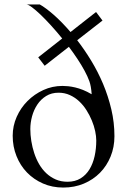

<svg xmlns="http://www.w3.org/2000/svg" viewBox="-20 -823 572 856"><path d="M257.3 -651.4Q232.4 -682.1 207.5 -709.5Q182.6 -736.8 160.9 -757.6Q139.2 -778.3 122.3 -790.8Q105.5 -803.2 97.2 -803.2H157.2Q182.6 -789.1 218.8 -757.6Q254.9 -726.1 294.4 -680.2L408.2 -769.5L437 -731.4L324.2 -643.6Q356.4 -602.1 386.5 -552.7Q416.5 -503.4 439.5 -449Q462.4 -394.5 476.3 -335.7Q490.2 -276.9 490.2 -215.8Q490.2 -167 473.1 -125.2Q456.1 -83.5 425.8 -52.7Q395.5 -22 353.8 -4.4Q312 13.2 262.2 13.2Q212.9 13.2 171.6 -4.9Q130.4 -22.9 100.3 -54Q70.3 -85 53.5 -127.2Q36.6 -169.4 36.6 -217.8Q36.6 -261.7 54.4 -302Q72.3 -342.3 102.8 -372.8Q133.3 -403.3 173.3 -421.6Q213.4 -439.9 258.3 -439.9H259.3Q270 -439.9 284.4 -438.5Q298.8 -437 315.4 -433.1Q332 -429.2 349.9 -422.1Q367.7 -415 388.7 -402.8Q386.2 -439.5 378.4 -460.9Q370.6 -482.4 357.2 -507.3Q343.8 -532.2 325.7 -559.6Q307.6 -586.9 287.1 -614.3L179.2 -529.8L150.4 -567.4ZM115.2 -247.6Q115.2 -221.7 119.6 -194.1Q124 -166.5 132.6 -140.4Q141.1 -114.3 154.5 -91.1Q168 -67.9 186.5 -50.5Q205.1 -33.2 228.5 -22.9Q252 -12.7 281.2 -12.7Q314.9 -12.7 339.4 -27.8Q363.8 -43 379.2 -68.4Q394.5 -93.8 401.9 -127Q409.2 -160.2 409.2 -196.3Q409.2 -215.3 404.3 -238.5Q399.4 -261.7 389.6 -285.4Q379.9 -309.1 365.7 -331.5Q351.6 -354 333 -371.3Q314.5 -388.7 291.3 -399.2Q268.1 -409.7 241.2 -409.7Q209.5 -409.7 185.8 -395Q162.1 -380.4 146.5 -356.9Q130.9 -333.5 123 -304.7Q115.2 -275.9 115.2 -247.6Z"/></svg>

Font: Kurinto Book Core
Style: Regular
Weight: 400
Designer: Kurinto was developed by Clint Goss from a range of fonts that are compatible with the SIL Open Font License Version 1.1
Foundry: Clinton F. Goss
Version: Version 2.196; July 25, 2020